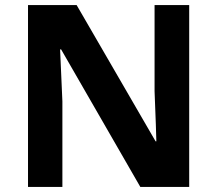

<svg xmlns="http://www.w3.org/2000/svg" viewBox="-20 -734 853 754"><path d="M723 0H531L220 -540H216Q218 -489 220.5 -438Q223 -387 225 -336V0H90V-714H281L591 -179H594Q593 -212 592 -245Q591 -278 589.5 -310.5Q588 -343 587 -376V-714H723Z"/></svg>

Font: Noto Sans Balinese
Style: Regular
Weight: 400
Designer: Aditya Bayu, David Williams
Foundry: David Williams
Version: Version 2.003